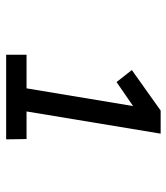

<svg xmlns="http://www.w3.org/2000/svg" viewBox="22 -900 555 640"><g transform="rotate(90 300.0 -580.5)"><path d="M163 -323V-391H275L334 -746L254 -691L214 -742L349 -838H426L352 -391H444L445 -323Z"/></g></svg>

Font: Iosevka Etoile
Style: Italic
Weight: 400
Italic angle: -9°
Designer: Belleve Invis
Foundry: Belleve Invis
Version: Version 22.1.2; ttfautohint (v1.8.4)